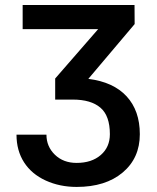

<svg xmlns="http://www.w3.org/2000/svg" viewBox="-20 -548 621 761"><path d="M369.1 -432.6 198.7 -236.8V-153.3H268.6Q340.3 -153.3 377.9 -121.3Q415.5 -89.4 415.5 -16.1Q415.5 35.2 379.4 66.4Q343.3 97.7 283.7 97.7Q231 97.7 197.5 65.2Q164.1 32.7 164.1 -14.2H45.4Q45.4 48.8 75.4 95.5Q105.5 142.1 161.1 167.5Q216.8 192.9 283.7 192.9Q398.4 192.9 466.3 135.7Q534.2 78.6 534.2 -16.1Q534.2 -109.4 481.7 -166.3Q429.2 -223.1 330.1 -235.4L513.7 -452.6L513.2 -528.3H69.8V-432.6Z"/></svg>

Font: FAU Chimera Medium
Style: Regular
Weight: 500
Version: Version 1.002;hotconv 1.0.117;makeotfexe 2.5.65602